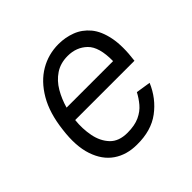

<svg xmlns="http://www.w3.org/2000/svg" viewBox="-137 -644 788 788"><g transform="rotate(-45 257.5 -250.0)"><path d="M387 -143 451 -133Q424 -69 370.5 -29Q317 11 235 10Q176 10 133.5 -19Q91 -48 71.5 -106Q52 -164 63 -249Q73 -336 107 -394Q141 -452 190.5 -481Q240 -510 299 -510Q338 -510 373.5 -496.5Q409 -483 434.5 -452.5Q460 -422 470.5 -370Q481 -318 471 -241H127Q122 -195 130.5 -151.5Q139 -108 165.5 -80Q192 -52 242 -52Q284 -52 312 -65Q340 -78 357.5 -99Q375 -120 387 -143ZM291 -449Q249 -449 218.5 -428.5Q188 -408 168.5 -374.5Q149 -341 138 -302H408Q409 -384 375.5 -416.5Q342 -449 291 -449Z"/></g></svg>

Font: Haskoy
Style: Italic
Weight: 400
Designer: Ertekin Erdin
Foundry: Ertekin Erdin
Version: Version 2.000; ttfautohint (v1.8.4.7-5d5b)